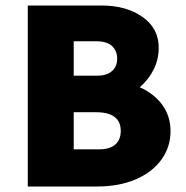

<svg xmlns="http://www.w3.org/2000/svg" viewBox="-20 -678 677 698"><path d="M600 -201Q600 -144 567 -98Q534 -52 473.5 -26Q413 0 333 0H81V-658H349Q439 -658 498 -616.5Q557 -575 557 -505Q557 -462 538.5 -425Q520 -388 488 -361Q541 -337 570.5 -296Q600 -255 600 -201ZM248 -528V-403H335Q368 -403 387 -419.5Q406 -436 406 -465Q406 -492 388 -510Q370 -528 329 -528ZM419 -202Q419 -270 329 -270H248V-135H339Q379 -135 399 -152.5Q419 -170 419 -202Z"/></svg>

Font: Ysabeau Heavy
Style: Regular
Weight: 800
Designer: Christian Thalmann (Catharsis Fonts)
Version: Version 0.003